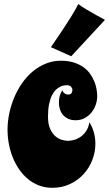

<svg xmlns="http://www.w3.org/2000/svg" viewBox="-20 -875 523 920"><path d="M445.8 -414.1Q445.8 -393.6 438.7 -373Q431.6 -352.5 418.5 -336.2Q405.3 -319.8 386 -309.3Q366.7 -298.8 342.8 -298.8Q321.3 -298.8 306.2 -306.2Q291 -313.5 281.2 -325.2Q271.5 -336.9 266.8 -352.3Q262.2 -367.7 262.2 -383.8Q262.2 -418 278.8 -442.9Q281.2 -434.6 285.9 -430.4Q290.5 -426.3 294.4 -424.3Q299.3 -422.4 304.2 -421.9Q318.4 -421.9 322.3 -428.2Q326.2 -434.6 327.1 -442.9Q327.1 -451.2 320.8 -459Q314.5 -466.8 298.8 -466.8Q294.4 -466.8 286.4 -465.6Q278.3 -464.4 268.3 -459.5Q258.3 -454.6 248 -445.1Q237.8 -435.5 229.2 -418.7Q220.7 -401.9 215.3 -376.7Q210 -351.6 210 -315.9Q210 -279.3 220.7 -256.6Q231.4 -233.9 246.3 -221.4Q261.2 -209 277.8 -204.6Q294.4 -200.2 306.2 -200.2Q316.4 -200.2 332 -203.9Q347.7 -207.5 363 -217.3Q378.4 -227.1 391.1 -244.4Q403.8 -261.7 408.2 -289.1Q421.4 -269.5 429.2 -242.4Q437 -215.3 437 -186Q437 -146 422.1 -107.9Q407.2 -69.8 380.1 -40.3Q353 -10.7 314.9 7.1Q276.9 24.9 231 24.9Q196.8 24.9 167.5 13.9Q138.2 2.9 114.5 -16.6Q90.8 -36.1 72.3 -62.7Q53.7 -89.4 41.3 -120.4Q28.8 -151.4 22.5 -185.5Q16.1 -219.7 16.1 -253.9Q16.1 -292 24.4 -331.5Q32.7 -371.1 48.1 -407.7Q63.5 -444.3 85.9 -476.6Q108.4 -508.8 136.7 -532.5Q165 -556.2 199.2 -570.1Q233.4 -584 272 -584Q306.6 -584 333 -575.7Q359.4 -567.4 378.9 -553.7Q398.4 -540 411.1 -522.2Q423.8 -504.4 431.6 -485.6Q439.5 -466.8 442.6 -448.2Q445.8 -429.7 445.8 -414.1ZM321.3 -605.5 224.1 -648.9Q253.9 -691.9 279.8 -731.4Q290.5 -748 302 -765.6Q313.5 -783.2 323.5 -799.6Q333.5 -815.9 341.8 -830.6Q350.1 -845.2 355 -855.5Q370.1 -844.2 391.8 -831.1Q413.6 -817.9 434.1 -806.6Q457.5 -793.5 482.9 -779.8Z"/></svg>

Font: Spicy Rice
Style: Regular
Weight: 400
Version: Version 1.000